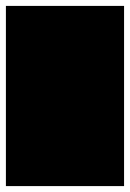

<svg xmlns="http://www.w3.org/2000/svg" viewBox="-20 -630 440 650"><path d="M0 0H400V-610H0ZM0 0Q0 0 0 0Q0 0 0 0Q0 0 0 0Q0 0 0 0Q0 0 0 0Q0 0 0 0H400Q400 0 400 0Q400 0 400 0Q400 0 400 0Q400 0 400 0Q400 0 400 0Q400 0 400 0ZM0 -610Q0 -610 0 -610Q0 -610 0 -610Q0 -610 0 -610Q0 -610 0 -610Q0 -610 0 -610Q0 -610 0 -610H400Q400 -610 400 -610Q400 -610 400 -610Q400 -610 400 -610Q400 -610 400 -610Q400 -610 400 -610Q400 -610 400 -610Z"/></svg>

Font: Wavefont
Style: Regular
Weight: 400
Monospace: yes
Version: Version 3.003